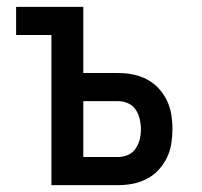

<svg xmlns="http://www.w3.org/2000/svg" viewBox="-20 -540 588 560"><path d="M130 0V-438H27V-520H223V-327H324Q346 -327 367 -323Q388 -319 407.5 -309Q427 -299 442 -283Q457 -267 466.5 -247.5Q476 -228 479.5 -206.5Q483 -185 483 -163Q483 -142 479.5 -120.5Q476 -99 466.5 -79.5Q457 -60 442 -44Q427 -28 407.5 -18Q388 -8 367 -4Q346 0 324 0ZM223 -82H324Q339 -82 353 -88Q367 -94 375.5 -106.5Q384 -119 387.5 -133.5Q391 -148 391 -163Q391 -178 387.5 -193Q384 -208 375.5 -220.5Q367 -233 353 -239Q339 -245 324 -245H223Z"/></svg>

Font: Iosevka Semi-Condensed Medium
Style: Regular
Weight: 500
Monospace: yes
Designer: Belleve Invis
Foundry: Belleve Invis
Version: Version 27.3.5